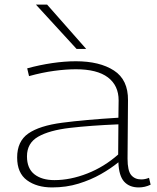

<svg xmlns="http://www.w3.org/2000/svg" viewBox="-20 -810 689 840"><path d="M55 -121Q55 -192 104 -226Q153 -260 251.5 -273Q350 -286 498 -295L499 -371Q499 -436 452 -471.5Q405 -507 312 -507Q269 -507 217 -500Q165 -493 107 -477L99 -511Q154 -526 208.5 -534Q263 -542 312 -542Q416 -542 478.5 -501.5Q541 -461 540 -371L538 -116Q538 -63 554 -44Q570 -25 598 -25Q615 -25 632 -32L639 -2Q614 10 587 10Q546 10 523 -15.5Q500 -41 498 -100Q465 -73 421 -48Q377 -23 323.5 -6.5Q270 10 208 10Q141 10 98 -21.5Q55 -53 55 -121ZM98 -126Q98 -73 130.5 -47.5Q163 -22 218 -22Q288 -22 362 -51Q436 -80 497 -134L498 -266Q376 -261 286 -250.5Q196 -240 147 -212Q98 -184 98 -126ZM315 -596 137 -790H186L357 -596Z"/></svg>

Font: Georama Extended ExtraLight
Style: Regular
Weight: 200
Width: 7
Designer: Jean-Baptiste Levee
Foundry: Production Type
Version: Version 1.000